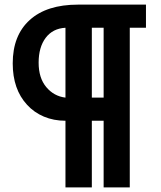

<svg xmlns="http://www.w3.org/2000/svg" viewBox="-20 -730 697 830"><path d="M97 -277Q127 -244 169.5 -226Q212 -208 263 -208V80H377V-208H428V80H541V-610H611V-710H317Q182 -710 108.5 -643.5Q35 -577 35 -456Q35 -344 97 -277ZM263 -610V-308Q213 -314 180 -353.5Q147 -393 147 -459Q147 -526 177.5 -566.5Q208 -607 263 -610ZM377 -308V-610H428V-308Z"/></svg>

Font: RT Raleway Bold
Style: Regular
Weight: 400
Designer: Matt McInerney, Pablo Impallari, Rodrigo Fuenzalida — Edited by Milan Moffatt in April 2016
Foundry: Matt McInerney, Pablo Impallari, Rodrigo Fuenzalida — Edited by Milan Moffatt in April 2016
Version: Version 3.001